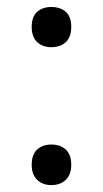

<svg xmlns="http://www.w3.org/2000/svg" viewBox="-20 -519 294 550"><path d="M70.8 -441.9Q70.8 -471.2 86.4 -485.1Q102.1 -499 127 -499Q152.8 -499 168.5 -485.1Q184.1 -471.2 184.1 -441.9Q184.1 -413.1 168.5 -398.4Q152.8 -383.8 127 -383.8Q102.1 -383.8 86.4 -398.4Q70.8 -413.1 70.8 -441.9ZM70.8 -46.9Q70.8 -76.2 86.4 -90.6Q102.1 -105 127 -105Q152.8 -105 168.5 -90.6Q184.1 -76.2 184.1 -46.9Q184.1 -19 168.5 -3.9Q152.8 11.2 127 11.2Q102.1 11.2 86.4 -3.9Q70.8 -19 70.8 -46.9Z"/></svg>

Font: Kurinto Seri
Style: Regular
Weight: 400
Designer: Kurinto was developed by Clint Goss from a range of fonts that are compatible with the SIL Open Font License Version 1.1
Foundry: Clinton F. Goss
Version: Version 2.196; July 25, 2020